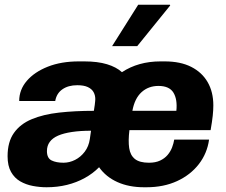

<svg xmlns="http://www.w3.org/2000/svg" viewBox="-20 -780 955 810"><path d="M176.5 10Q148 10 118.8 4.5Q89.5 -1 65.2 -15Q41 -29 26.5 -54.8Q12 -80.5 12 -121Q12 -181.5 38.8 -219.2Q65.5 -257 114 -277.2Q162.5 -297.5 229.2 -305Q296 -312.5 376 -312.5Q378.5 -327.5 379.8 -337.5Q381 -347.5 381.5 -353.5Q382 -359.5 382 -362Q382 -378.5 374.5 -391.8Q367 -405 350.2 -412.8Q333.5 -420.5 306 -420.5Q268 -420.5 243.2 -403.2Q218.5 -386 213 -354H61Q61 -401.5 93.2 -439Q125.5 -476.5 182 -498.8Q238.5 -521 312 -521H335.5Q392 -521 431.5 -509Q471 -497 494.5 -475.5Q563.5 -521 657 -521H675Q741 -521 786.5 -498Q832 -475 856 -433.5Q880 -392 880 -335.5Q880 -316 877.5 -292Q875 -268 868.5 -231H526Q520.5 -186 525 -155.5Q529.5 -125 549.2 -109.2Q569 -93.5 608.5 -93.5Q636 -93.5 655.2 -102.5Q674.5 -111.5 687 -126.2Q699.5 -141 706 -158.2Q712.5 -175.5 715 -191H862Q854 -133 818.8 -87.5Q783.5 -42 727 -16Q670.5 10 598 10H587.5Q524 10 475.5 -11.8Q427 -33.5 398 -74.5Q372 -48 337.5 -29Q303 -10 262.5 0Q222 10 176.5 10ZM248 -93.5Q273 -93.5 296.8 -105.5Q320.5 -117.5 337.5 -140Q354.5 -162.5 359 -193.5L364 -228.5Q318.5 -228.5 283.5 -223.2Q248.5 -218 225 -207.8Q201.5 -197.5 189.8 -181.2Q178 -165 178 -142.5Q178 -113 197.5 -103.2Q217 -93.5 248 -93.5ZM538.5 -312.5H724Q729 -360.5 711.8 -389Q694.5 -417.5 648.5 -417.5Q606 -417.5 577 -391Q548 -364.5 538.5 -312.5ZM453 -585.5 563 -760H697L698 -757L559 -585.5Z"/></svg>

Font: Chivo Medium
Style: Italic
Weight: 500
Italic angle: -8.05°
Designer: Hector Gatti
Foundry: Omnibus-Type
Version: Version 2.002